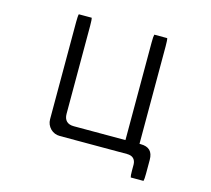

<svg xmlns="http://www.w3.org/2000/svg" viewBox="-117 -855 1233 1122"><g transform="rotate(15 500.0 -293.5)"><path d="M682.1 -713.9Q678.7 -702.6 678.7 -666V-75.2H366.2Q336.9 -75.2 321.8 -90.3Q306.6 -105.5 306.6 -134.8V-667Q306.6 -704.1 303.2 -714.8H225.1Q221.7 -703.6 221.7 -667V-79.1Q221.7 -45.9 245.6 -21.5Q268.6 1 302.7 1H708Q734.9 1 748 14.2Q761.2 27.3 761.7 50.8V87.9Q761.7 118.7 765.1 127.9H842.3Q845.7 117.2 845.7 82V0Q845.7 -38.1 827.1 -56.6Q808.6 -75.2 770.5 -75.2H763.7V-666Q763.7 -703.1 760.3 -713.9Z"/></g></svg>

Font: YuPearl-Light
Style: Light
Weight: 300
Designer: Max Yao
Foundry: Max-Everyday
Version: Version 1.011; ttfautohint (v1.8.3)